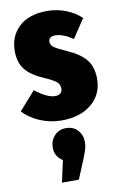

<svg xmlns="http://www.w3.org/2000/svg" viewBox="-112 -607 618 999"><g transform="rotate(-10 196.5 -107.5)"><path d="M210 -554.2Q262.7 -554.2 309.3 -535.9Q356 -517.6 389.2 -485.8L323.2 -386.2Q271 -421.9 230 -421.9Q194.8 -421.9 194.8 -393.1Q194.8 -377 210.4 -365Q226.1 -353 282.2 -328.1Q345.2 -300.3 375.5 -262.2Q405.8 -224.1 405.8 -162.1Q405.8 -79.6 345.9 -29.8Q286.1 20 187 20Q128.9 20 75.7 -2Q22.5 -23.9 -15.1 -63L70.8 -160.2Q134.3 -110.8 175.8 -110.8Q194.3 -110.8 204.1 -119.9Q213.9 -128.9 213.9 -144Q213.9 -165 198.7 -179Q183.6 -192.9 134.8 -213.9Q67.4 -242.7 38.1 -280.3Q8.8 -317.9 8.8 -377.9Q8.8 -456.1 61.3 -505.1Q113.8 -554.2 210 -554.2ZM286.1 150.9Q286.1 171.4 281 188.7Q275.9 206.1 263.2 237.8L221.2 338.9H131.8L157.2 224.1Q116.2 198.7 116.2 150.9Q116.2 114.7 139.9 88.9Q163.6 63 201.2 63Q238.8 63 262.5 88.1Q286.1 113.3 286.1 150.9Z"/></g></svg>

Font: Fira Sans Compressed Heavy
Style: Regular
Weight: 900
Width: 1
Designer: Carrois Corporate & Edenspiekermann AG
Foundry: Carrois Corporate GbR & Edenspiekermann AG
Version: Version 4.203;PS 004.203;hotconv 1.0.88;makeotf.lib2.5.64775